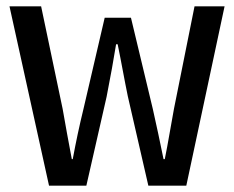

<svg xmlns="http://www.w3.org/2000/svg" viewBox="-20 -587 740 607"><path d="M10 -567 135 0H253L317 -281C330 -347 339 -398 347 -447H352C364 -389 373 -336 384 -283L449 0H569L690 -567H595L530 -243C520 -190 512 -138 501 -84H497C486 -138 475 -190 463 -243L394 -531H311L244 -243C231 -190 220 -138 210 -84H207C197 -138 187 -190 178 -243L110 -567Z"/></svg>

Font: Kawkab Mono Light
Style: Bold
Weight: 400
Monospace: yes
Designer: Abdullah Arif
Foundry: Abdullah Arif
Version: Version 1.000;PS 000.500;hotconv 1.0.88;makeotf.lib2.5.64775